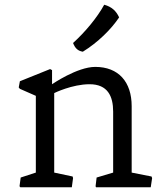

<svg xmlns="http://www.w3.org/2000/svg" viewBox="-20 -796 707 816"><path d="M63 -4.4 66.4 0H285.2L290.5 -39.1L288.6 -45.9L210.4 -62.5V-400.4C210.4 -400.4 286.1 -438 360.8 -438C437.5 -438 460.9 -387.2 460.9 -321.8V-62.5L390.6 -41.5L386.2 -4.4L388.2 0H620.6L626.5 -39.1L624 -45.9L539.6 -62.5V-344.7C539.6 -447.8 483.9 -511.7 384.8 -511.7C308.1 -511.7 201.2 -438 201.2 -438V-498L192.9 -502.4L64.5 -450.7L59.6 -424.3L64.5 -418.5L132.3 -388.7V-62.5L67.9 -41.5ZM332 -576.2C395.5 -615.2 452.6 -671.4 486.3 -722.2C473.6 -749.5 455.1 -767.1 422.9 -775.9C393.1 -721.2 341.3 -659.2 290.5 -613.3C299.8 -588.9 312.5 -579.6 332 -576.2Z"/></svg>

Font: Trykker
Style: Regular
Weight: 400
Designer: Magnus Gaarde
Foundry: Magnus Gaarde
Version: Version 1.001